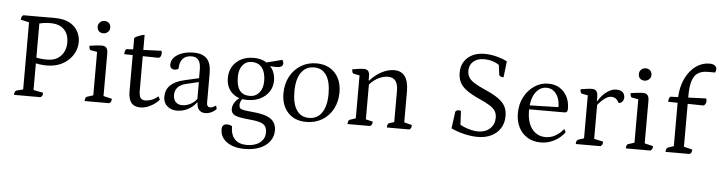

<svg xmlns="http://www.w3.org/2000/svg" viewBox="-55 -1000 5755 1536"><g transform="rotate(5 2823.0 -232.0)"><path d="M67 0Q67 -16 71.5 -25Q76 -34 83 -36L152 -54L136 -38V-602L150 -585L69 -604Q69 -618 72.5 -626.5Q76 -635 86 -641H342Q409 -641 454.5 -617.5Q500 -594 523 -554Q546 -514 546 -466Q546 -412 517 -364.5Q488 -317 434.5 -287Q381 -257 306 -257Q281 -257 253 -260.5Q225 -264 202 -271H219V-33L200 -56L297 -37Q297 -22 293.5 -14Q290 -6 279 0ZM219 -301 204 -318Q218 -311 247.5 -307.5Q277 -304 305 -304Q356 -304 389 -324.5Q422 -345 438.5 -379Q455 -413 455 -453Q455 -522 416.5 -559.5Q378 -597 309 -597Q279 -597 252 -593Q225 -589 205 -584L219 -598Z M634 0Q634 -32 650 -36L710 -55L699 -41V-413L711 -398L649 -409Q634 -411 634 -444Q668 -449 690.5 -451.5Q713 -454 735 -454Q781 -454 781 -397V-43L769 -56L849 -37Q849 -22 845.5 -14.5Q842 -7 831 0ZM736 -553Q712 -553 699 -566.5Q686 -580 686 -602Q686 -624 701.5 -638Q717 -652 736 -652Q760 -652 773.5 -638.5Q787 -625 787 -602Q787 -581 771.5 -567Q756 -553 736 -553Z M1080 12Q1032 12 1008.5 -18Q985 -48 985 -109V-537Q994 -545 1007.5 -551.5Q1021 -558 1036.5 -563Q1052 -568 1066 -569V-121Q1066 -82 1077.5 -64.5Q1089 -47 1118 -47Q1141 -47 1167.5 -57Q1194 -67 1219 -89L1233 -64Q1223 -50 1199.5 -32Q1176 -14 1145 -1Q1114 12 1080 12ZM1192 -396 917 -401Q917 -415 920.5 -426.5Q924 -438 931 -443L1211 -454Q1213 -449 1214 -444.5Q1215 -440 1215 -435Q1215 -419 1209 -408.5Q1203 -398 1192 -396Z M1375 12Q1328 12 1297 -15.5Q1266 -43 1266 -89Q1266 -146 1302.5 -182Q1339 -218 1412 -235L1543 -265L1530 -254V-329Q1530 -382 1512 -406.5Q1494 -431 1456 -431Q1410 -431 1385 -403.5Q1360 -376 1360 -324Q1355 -319 1346 -316Q1337 -313 1328 -313Q1311 -313 1301 -323Q1291 -333 1291 -350Q1291 -383 1314 -408Q1337 -433 1377.5 -447.5Q1418 -462 1468 -462Q1542 -462 1576.5 -425Q1611 -388 1611 -307V-72Q1611 -55 1618 -46Q1625 -37 1638 -37Q1649 -37 1662.5 -43Q1676 -49 1685 -56L1692 -29Q1676 -10 1651 1Q1626 12 1603 12Q1571 12 1553 -8.5Q1535 -29 1535 -67H1531Q1503 -29 1462 -8.5Q1421 12 1375 12ZM1413 -35Q1449 -35 1482 -53Q1515 -71 1537 -103L1531 -86V-236L1544 -234L1430 -207Q1387 -197 1364.5 -172.5Q1342 -148 1342 -111Q1342 -76 1361 -55.5Q1380 -35 1413 -35Z M1942 270Q1853 270 1799 231.5Q1745 193 1745 130Q1745 87 1786 87Q1797 87 1807 89.5Q1817 92 1826 98Q1826 166 1859.5 201.5Q1893 237 1957 237Q2022 237 2061.5 206Q2101 175 2101 125Q2101 93 2088 74Q2075 55 2042 45.5Q2009 36 1949 31Q1870 24 1841 9Q1812 -6 1812 -40Q1812 -69 1831.5 -97Q1851 -125 1883 -141L1898 -134Q1885 -123 1878 -108Q1871 -93 1871 -77Q1871 -61 1878.5 -52Q1886 -43 1909.5 -38.5Q1933 -34 1980 -30Q2080 -22 2125.5 9Q2171 40 2171 102Q2171 152 2142.5 190Q2114 228 2062.5 249Q2011 270 1942 270ZM1928 -122Q1852 -122 1805.5 -166Q1759 -210 1759 -284Q1759 -337 1783.5 -377Q1808 -417 1851.5 -439.5Q1895 -462 1952 -462Q2005 -462 2044.5 -441Q2084 -420 2106.5 -382.5Q2129 -345 2129 -296Q2129 -245 2103.5 -206Q2078 -167 2033 -144.5Q1988 -122 1928 -122ZM1946 -156Q1993 -156 2022 -191Q2051 -226 2051 -283Q2051 -353 2022.5 -390.5Q1994 -428 1938 -428Q1893 -428 1865.5 -393Q1838 -358 1838 -300Q1838 -227 1864.5 -191.5Q1891 -156 1946 -156ZM2139 -405Q2125 -405 2106 -406Q2087 -407 2070 -409.5Q2053 -412 2043 -416L2036 -429L2181 -466Q2186 -460 2188.5 -452Q2191 -444 2191 -438Q2191 -405 2139 -405Z M2414 12Q2321 12 2267 -46Q2213 -104 2213 -201Q2213 -276 2244.5 -335Q2276 -394 2331 -428Q2386 -462 2457 -462Q2519 -462 2564 -435.5Q2609 -409 2634 -361Q2659 -313 2659 -248Q2659 -172 2628 -113.5Q2597 -55 2541.5 -21.5Q2486 12 2414 12ZM2433 -22Q2500 -22 2536.5 -76Q2573 -130 2573 -227Q2573 -324 2539 -376Q2505 -428 2440 -428Q2373 -428 2336 -374.5Q2299 -321 2299 -222Q2299 -125 2333.5 -73.5Q2368 -22 2433 -22Z M2745 0Q2745 -32 2761 -36L2818 -55L2807 -38V-409L2819 -394L2760 -405Q2745 -408 2745 -440Q2783 -446 2802.5 -448.5Q2822 -451 2835 -451Q2861 -451 2872 -438Q2883 -425 2883 -396V-359L2877 -362H2888Q2928 -408 2979.5 -435Q3031 -462 3080 -462Q3196 -462 3196 -301V-43L3184 -56L3258 -37Q3258 -22 3255 -14.5Q3252 -7 3242 0H3061Q3061 -32 3077 -36L3126 -51L3116 -34V-299Q3116 -405 3036 -405Q3006 -405 2976.5 -393.5Q2947 -382 2922 -362.5Q2897 -343 2880 -320L2888 -339V-39L2876 -53L2944 -37Q2944 -22 2940.5 -14.5Q2937 -7 2926 0Z M3789 12Q3759 12 3721 6Q3683 0 3645.5 -11.5Q3608 -23 3577 -38L3595 -173Q3603 -187 3621 -187Q3626 -187 3631.5 -186.5Q3637 -186 3640 -184L3647 -45L3629 -84Q3649 -69 3677 -57.5Q3705 -46 3734.5 -39Q3764 -32 3791 -32Q3849 -32 3885.5 -66Q3922 -100 3922 -153Q3922 -183 3909.5 -205Q3897 -227 3864.5 -248Q3832 -269 3772 -295Q3709 -324 3672 -351.5Q3635 -379 3619 -412Q3603 -445 3603 -488Q3603 -564 3654.5 -609.5Q3706 -655 3791 -655Q3832 -655 3879 -644Q3926 -633 3971 -611L3956 -481Q3940 -481 3930.5 -486Q3921 -491 3920 -498L3907 -598L3928 -561Q3906 -584 3868.5 -598Q3831 -612 3790 -612Q3735 -612 3703 -584Q3671 -556 3671 -509Q3671 -480 3684 -457.5Q3697 -435 3730 -414Q3763 -393 3823 -367Q3889 -338 3927.5 -310Q3966 -282 3982.5 -249.5Q3999 -217 3999 -173Q3999 -118 3973 -76Q3947 -34 3900 -11Q3853 12 3789 12Z M4297 12Q4236 12 4190.5 -15.5Q4145 -43 4120 -92Q4095 -141 4095 -205Q4095 -278 4125.5 -336Q4156 -394 4207 -428Q4258 -462 4318 -462Q4370 -462 4408.5 -438.5Q4447 -415 4469 -373Q4491 -331 4491 -276Q4491 -257 4484 -250.5Q4477 -244 4468 -244H4153V-275L4425 -282L4414 -271Q4416 -319 4402.5 -354Q4389 -389 4364.5 -408.5Q4340 -428 4307 -428Q4252 -428 4217 -377Q4182 -326 4182 -233Q4182 -173 4199.5 -128.5Q4217 -84 4251 -59Q4285 -34 4333 -34Q4373 -34 4410 -54.5Q4447 -75 4476 -112L4489 -87Q4468 -57 4437 -34.5Q4406 -12 4370.5 0Q4335 12 4297 12Z M4578 0Q4578 -30 4594 -36L4651 -55L4640 -38V-409L4652 -394L4593 -405Q4586 -407 4582 -415.5Q4578 -424 4578 -440Q4617 -446 4636 -448.5Q4655 -451 4668 -451Q4692 -451 4704 -437.5Q4716 -424 4716 -393V-351L4710 -357H4720Q4747 -404 4786.5 -433Q4826 -462 4862 -462Q4900 -462 4916 -445.5Q4932 -429 4932 -404Q4932 -385 4920.5 -371Q4909 -357 4891 -357Q4877 -383 4862 -392Q4847 -401 4829 -401Q4801 -401 4770 -376Q4739 -351 4714 -316L4721 -335V-39L4707 -57L4794 -38Q4794 -23 4790.5 -15Q4787 -7 4776 0Z M4980 0Q4980 -32 4996 -36L5056 -55L5045 -41V-413L5057 -398L4995 -409Q4980 -411 4980 -444Q5014 -449 5036.5 -451.5Q5059 -454 5081 -454Q5127 -454 5127 -397V-43L5115 -56L5195 -37Q5195 -22 5191.5 -14.5Q5188 -7 5177 0ZM5082 -553Q5058 -553 5045 -566.5Q5032 -580 5032 -602Q5032 -624 5047.5 -638Q5063 -652 5082 -652Q5106 -652 5119.5 -638.5Q5133 -625 5133 -602Q5133 -581 5117.5 -567Q5102 -553 5082 -553Z M5299 0Q5299 -30 5315 -36L5372 -55L5361 -41V-424Q5361 -495 5379.5 -552Q5398 -609 5430 -650Q5462 -691 5502.5 -712.5Q5543 -734 5588 -734Q5617 -734 5631.5 -722.5Q5646 -711 5646 -694Q5646 -688 5644 -681Q5642 -674 5639 -667H5578Q5533 -667 5502.5 -648Q5472 -629 5457 -585Q5442 -541 5442 -465V-39L5429 -57L5510 -37Q5510 -22 5506.5 -14.5Q5503 -7 5492 0ZM5566 -396 5285 -401Q5285 -415 5288.5 -426.5Q5292 -438 5299 -443L5585 -454Q5588 -449 5589 -444.5Q5590 -440 5590 -435Q5590 -419 5583.5 -408.5Q5577 -398 5566 -396Z"/></g></svg>

Font: Pitagon Serif
Style: Regular
Weight: 400
Designer: Travis Tran
Foundry: Pitagon
Version: Version 1.000;gftools[0.9.26]